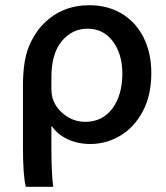

<svg xmlns="http://www.w3.org/2000/svg" viewBox="-20 -519 637 736"><path d="M184 197H79Q68 154 68 46V-190Q68 -282 89 -336Q110 -390 147 -428Q218 -499 322 -499Q393 -499 447 -466.5Q501 -434 530.5 -375Q560 -316 560 -239Q560 -153 527 -91.5Q494 -30 440.5 1.5Q387 33 326 33Q279 33 240 15Q201 -3 179 -35H177V42Q177 148 184 197ZM181 -144Q193 -105 228 -78.5Q263 -52 307 -52Q373 -52 411 -103.5Q449 -155 449 -237Q449 -311 413 -360Q377 -409 315 -409Q257 -409 217 -361.5Q177 -314 177 -222V-179Q177 -160 181 -144Z"/></svg>

Font: Gmarket Sans TTF Medium
Style: Regular
Weight: 500
Designer: Creative Director : Sungho Lee; Art Director : Kiwoong Choi; Project Manager : Sori Yang, Jongwook Yoon; Font Designer :
Foundry: Sandoll Inc.
Version: Version 1.000;hotconv 1.0.109;makeotfexe 2.5.65596